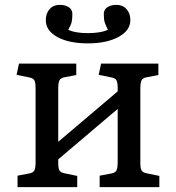

<svg xmlns="http://www.w3.org/2000/svg" viewBox="-20 -768 722 788"><path d="M52 0V-47L100 -56Q116 -59 121 -68.5Q126 -78 126 -104V-407Q126 -430 121 -438.5Q116 -447 101 -450L48 -461L58 -507H293V-460L245 -451Q229 -448 224 -438.5Q219 -429 219 -403V-186L463 -393V-407Q463 -430 458 -438.5Q453 -447 438 -450L385 -461L395 -507H630V-460L582 -451Q566 -448 561 -438.5Q556 -429 556 -403V-100Q556 -77 561 -68.5Q566 -60 581 -57L634 -46V0H389V-47L437 -56Q453 -59 458 -68.5Q463 -78 463 -104V-321L219 -114V-100Q219 -77 224 -68.5Q229 -60 244 -57L297 -46V0ZM341 -590Q263 -590 215.5 -616Q168 -642 168 -685Q168 -713 183.5 -730.5Q199 -748 224 -748Q249 -748 263 -738Q277 -728 277 -711Q277 -689 274 -677Q271 -665 260 -646Q274 -639 294.5 -635.5Q315 -632 340 -632Q366 -632 387.5 -635.5Q409 -639 423 -646Q413 -665 409.5 -677Q406 -689 406 -711Q406 -728 420 -738Q434 -748 459 -748Q484 -748 499.5 -730.5Q515 -713 515 -685Q515 -643 466.5 -616.5Q418 -590 341 -590Z"/></svg>

Font: Literata 12pt
Style: Regular
Weight: 400
Designer: Latin by Veronika Burian and Jose Scaglione. Greek by Irene Vlachou. Cyrillic by Vera Evstafieva.
Foundry: TypeTogether
Version: Version 3.002